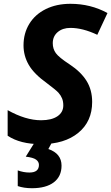

<svg xmlns="http://www.w3.org/2000/svg" viewBox="-20 -744 582 1004"><path d="M461.9 -210.9Q461.9 -108.9 389.6 -49.6Q317.4 9.8 193.8 9.8Q85.9 9.8 20 -34.2V-168Q114.3 -115.2 194.8 -115.2Q249.5 -115.2 280.3 -136Q311 -156.7 311 -192.9Q311 -213.9 304.4 -229.7Q297.9 -245.6 285.6 -259.3Q273.4 -272.9 225.1 -309.1Q157.7 -357.4 130.4 -404.8Q103 -452.1 103 -506.8Q103 -569.8 133.3 -619.4Q163.6 -668.9 219.5 -696.5Q275.4 -724.1 348.1 -724.1Q454.1 -724.1 542 -675.8L488.8 -562Q412.6 -598.1 348.1 -598.1Q307.6 -598.1 281.7 -576.2Q255.9 -554.2 255.9 -518.1Q255.9 -488.3 272 -466.1Q288.1 -443.8 344.2 -407.2Q403.3 -368.2 432.6 -321Q461.9 -273.9 461.9 -210.9ZM301.8 122.1Q301.8 178.7 261.2 209.5Q220.7 240.2 147 240.2Q105 240.2 72.8 229V147Q103.5 158.2 133.8 158.2Q183.6 158.2 183.6 118.2Q183.6 101.6 168.5 90.6Q153.3 79.6 114.7 75.2L161.6 0H252L232.9 35.2Q301.8 59.1 301.8 122.1Z"/></svg>

Font: Zoram GWebM
Style: Bold Italic
Weight: 700
Italic angle: -12°
Foundry: Ascender Corporation
Version: Version 1.000